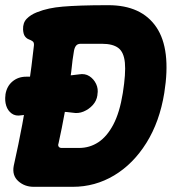

<svg xmlns="http://www.w3.org/2000/svg" viewBox="-55 -706 663 741"><path d="M-34 -341Q-29 -373 -7 -391.5Q15 -410 46 -410Q98 -410 148.5 -411Q199 -412 250 -419Q273 -423 290 -412Q307 -401 316 -382Q325 -363 321 -341V-339Q318 -317 303 -300.5Q288 -284 267.5 -275.5Q247 -267 226 -271Q178 -278 128 -273Q78 -268 27 -261Q5 -257 -10 -268Q-25 -279 -31 -298Q-37 -317 -34 -339ZM75 15Q40 15 15.5 -7Q-9 -29 -2 -66Q17 -151 31 -226Q45 -301 56 -375Q67 -449 76 -531Q77 -542 71 -546.5Q65 -551 56.5 -554Q48 -557 41.5 -565.5Q35 -574 34 -592Q33 -618 48 -633.5Q63 -649 87 -658.5Q111 -668 135 -673Q158 -678 187.5 -680.5Q217 -683 259.5 -684.5Q302 -686 363 -686Q491 -686 548.5 -601Q606 -516 579 -347Q561 -236 510 -154.5Q459 -73 385.5 -29Q312 15 226 15ZM171 -153Q168 -145 171.5 -140Q175 -135 183 -135H250Q291 -135 324.5 -157Q358 -179 382.5 -225.5Q407 -272 419 -347Q431 -423 427 -464Q423 -505 401.5 -521Q380 -537 339 -537H256Q244 -537 238 -529Q232 -521 230 -506.5Q228 -492 225 -474Q221 -432 213 -380Q205 -328 194.5 -270Q184 -212 171 -153Z"/></svg>

Font: Winky Sans
Style: Bold Italic
Weight: 700
Italic angle: -8.97852°
Designer: Simon Atzbach
Foundry: typofactur
Version: Version 1.205